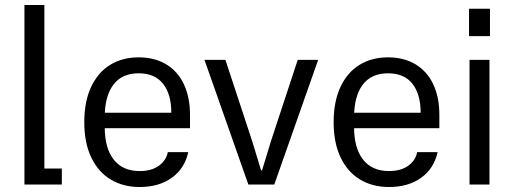

<svg xmlns="http://www.w3.org/2000/svg" viewBox="-20 -740 2061 770"><path d="M78 -720H158V-64H228V0H78Z M318 -250Q318 -333 345.5 -391.5Q373 -450 422 -480Q471 -510 536 -510Q600 -510 646.5 -482Q693 -454 717.5 -402Q742 -350 742 -280V-226H371V-288H667Q667 -362 634 -404Q601 -446 536 -446Q469 -446 434.5 -400Q400 -354 400 -270V-230Q400 -146 436 -100Q472 -54 540 -54Q588 -54 617.5 -75.5Q647 -97 653 -130H735Q721 -65 669.5 -27.5Q618 10 540 10Q474 10 424 -20Q374 -50 346 -108.5Q318 -167 318 -250Z M800 -500H884L991 -175L1027 -57H1031L1067 -175L1174 -500H1256L1080 0H976Z M1318 -250Q1318 -333 1345.5 -391.5Q1373 -450 1422 -480Q1471 -510 1536 -510Q1600 -510 1646.5 -482Q1693 -454 1717.5 -402Q1742 -350 1742 -280V-226H1371V-288H1667Q1667 -362 1634 -404Q1601 -446 1536 -446Q1469 -446 1434.5 -400Q1400 -354 1400 -270V-230Q1400 -146 1436 -100Q1472 -54 1540 -54Q1588 -54 1617.5 -75.5Q1647 -97 1653 -130H1735Q1721 -65 1669.5 -27.5Q1618 10 1540 10Q1474 10 1424 -20Q1374 -50 1346 -108.5Q1318 -167 1318 -250Z M1863 -500H1943V0H1863ZM1861 -705V-595H1945V-705Z"/></svg>

Font: TASA Orbiter VF Text
Style: Regular
Weight: 400
Designer: Weizhong Zhang
Foundry: 本地遙控
Version: Version 1.001;Glyphs 3.2 (3192)